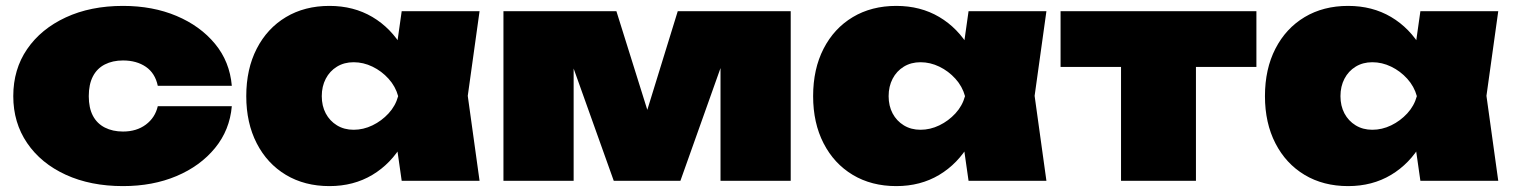

<svg xmlns="http://www.w3.org/2000/svg" viewBox="-20 -613 5133 651"><path d="M766 -253Q759 -172 709 -111Q659 -50 578.5 -16Q498 18 397 18Q287 18 203 -20.5Q119 -59 72 -128Q25 -197 25 -287Q25 -378 72 -446.5Q119 -515 203 -554Q287 -593 397 -593Q498 -593 578.5 -559Q659 -525 709 -464.5Q759 -404 766 -322H515Q506 -365 474.5 -386.5Q443 -408 397 -408Q362 -408 335.5 -394.5Q309 -381 295 -354Q281 -327 281 -287Q281 -247 295 -220.5Q309 -194 335.5 -180.5Q362 -167 397 -167Q443 -167 474.5 -190.5Q506 -214 515 -253Z M1342 0 1313 -203 1342 -287 1313 -370 1342 -575H1606L1566 -288L1606 0ZM1395 -287Q1385 -195 1345.5 -126.5Q1306 -58 1242.5 -20Q1179 18 1097 18Q1013 18 949.5 -20Q886 -58 850.5 -127Q815 -196 815 -287Q815 -379 850.5 -448Q886 -517 949.5 -555Q1013 -593 1097 -593Q1179 -593 1242.5 -555.5Q1306 -518 1346 -449.5Q1386 -381 1395 -287ZM1071 -287Q1071 -254 1084.5 -228.5Q1098 -203 1122.5 -188Q1147 -173 1179 -173Q1212 -173 1243 -188Q1274 -203 1297.5 -228.5Q1321 -254 1330 -287Q1321 -320 1297.5 -346Q1274 -372 1243 -387Q1212 -402 1179 -402Q1147 -402 1122.5 -387Q1098 -372 1084.5 -346Q1071 -320 1071 -287Z M1687 0V-575H2070L2205 -144H2145L2278 -575H2661V0H2423V-475H2456L2287 0H2061L1892 -473L1925 -475V0Z M3264 0 3235 -203 3264 -287 3235 -370 3264 -575H3528L3488 -288L3528 0ZM3317 -287Q3307 -195 3267.5 -126.5Q3228 -58 3164.5 -20Q3101 18 3019 18Q2935 18 2871.5 -20Q2808 -58 2772.5 -127Q2737 -196 2737 -287Q2737 -379 2772.5 -448Q2808 -517 2871.5 -555Q2935 -593 3019 -593Q3101 -593 3164.5 -555.5Q3228 -518 3268 -449.5Q3308 -381 3317 -287ZM2993 -287Q2993 -254 3006.5 -228.5Q3020 -203 3044.5 -188Q3069 -173 3101 -173Q3134 -173 3165 -188Q3196 -203 3219.5 -228.5Q3243 -254 3252 -287Q3243 -320 3219.5 -346Q3196 -372 3165 -387Q3134 -402 3101 -402Q3069 -402 3044.5 -387Q3020 -372 3006.5 -346Q2993 -320 2993 -287Z M3781 -487H4035V0H3781ZM3576 -575H4240V-386H3576Z M4796 0 4767 -203 4796 -287 4767 -370 4796 -575H5060L5020 -288L5060 0ZM4849 -287Q4839 -195 4799.5 -126.5Q4760 -58 4696.5 -20Q4633 18 4551 18Q4467 18 4403.5 -20Q4340 -58 4304.5 -127Q4269 -196 4269 -287Q4269 -379 4304.5 -448Q4340 -517 4403.5 -555Q4467 -593 4551 -593Q4633 -593 4696.5 -555.5Q4760 -518 4800 -449.5Q4840 -381 4849 -287ZM4525 -287Q4525 -254 4538.5 -228.5Q4552 -203 4576.5 -188Q4601 -173 4633 -173Q4666 -173 4697 -188Q4728 -203 4751.5 -228.5Q4775 -254 4784 -287Q4775 -320 4751.5 -346Q4728 -372 4697 -387Q4666 -402 4633 -402Q4601 -402 4576.5 -387Q4552 -372 4538.5 -346Q4525 -320 4525 -287Z"/></svg>

Font: Unbounded Black
Style: Regular
Weight: 900
Designer: Luke Prowse, Jean-Baptiste Morizot, Fátima Lázaro, Florian Runge
Foundry: NaN
Version: Version 1.701;gftools[0.9.28.dev5+ged2979d]